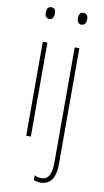

<svg xmlns="http://www.w3.org/2000/svg" viewBox="-104 -771 576 1060"><g transform="rotate(10 184.0 -241.0)"><path d="M95 -723C75 -723 69 -706 69 -690C69 -672 76 -657 94 -657C112 -657 120 -671 120 -691C120 -707 115 -723 95 -723ZM249 -690C249 -672 256 -657 274 -657C293 -657 301 -671 301 -691C301 -707 296 -723 275 -723C255 -723 249 -706 249 -690ZM107 -527H81V0H107ZM203 241C250 241 286 211 286 123V-527H260V117C260 182 244 216 203 216C190 216 176 213 165 207V234C174 238 186 241 203 241Z"/></g></svg>

Font: Noto Sans Ethiopic Condensed Thin
Style: Regular
Weight: 100
Width: 3
Designer: Monotype Design Team
Foundry: Monotype Imaging Inc.
Version: Version 2.102